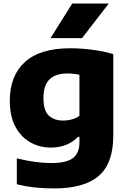

<svg xmlns="http://www.w3.org/2000/svg" viewBox="-20 -828 716 1078"><path d="M282.5 230Q231.5 230 179 224.8Q126.5 219.5 74.5 206.5V61Q127.5 74.5 177.5 81Q227.5 87.5 267.5 87.5Q353.5 87.5 389.8 59.5Q426 31.5 426 -29.5V-59.5H417.5Q390 -30.5 351.8 -15Q313.5 0.5 264.5 0.5Q203 0.5 150.8 -28.5Q98.5 -57.5 66.8 -116Q35 -174.5 35 -262.5Q35 -402 119.5 -479.5Q204 -557 374.5 -557Q434.5 -557 499.8 -548.5Q565 -540 616 -524V-66Q616 89 534.5 159.5Q453 230 282.5 230ZM335.5 -151Q359.5 -151 383.2 -157.5Q407 -164 426 -178V-408.5Q412.5 -411.5 395 -413.5Q377.5 -415.5 358 -415.5Q292.5 -415.5 258.2 -382.5Q224 -349.5 224 -278Q224 -206.5 254.2 -178.8Q284.5 -151 335.5 -151ZM263.5 -614 385.5 -808H590.5L440.5 -614Z"/></svg>

Font: Encode Sans Semi Expanded ExtraBold
Style: Regular
Weight: 800
Width: 6
Designer: Multiple Designers
Foundry: Impallari Type
Version: Version 3.000; ttfautohint (v1.8.3) -l 8 -r 50 -G 200 -x 14 